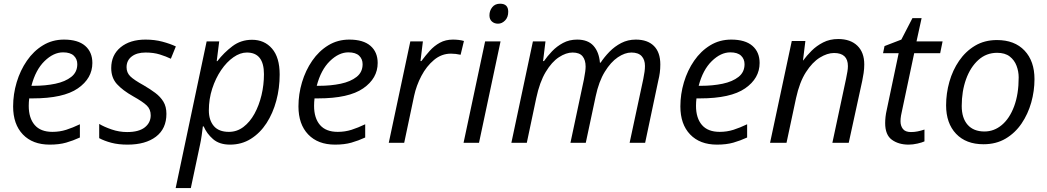

<svg xmlns="http://www.w3.org/2000/svg" viewBox="-20 -754 5531 1014"><path d="M242.7 9.8Q152.3 9.8 100.8 -43.9Q49.3 -97.7 49.3 -191.9Q49.3 -256.8 68.1 -319.6Q86.9 -382.3 122.1 -433.3Q157.2 -484.4 206.8 -514.6Q256.3 -544.9 317.9 -544.9Q391.6 -544.9 429.7 -512Q467.8 -479 467.8 -421.4Q467.8 -340.3 391.4 -287.4Q314.9 -234.4 152.8 -234.4H134.3Q131.8 -214.8 131.8 -194.8Q131.8 -130.4 163.1 -94Q194.3 -57.6 256.8 -57.6Q295.4 -57.6 329.8 -68.6Q364.3 -79.6 401.9 -97.7V-27.8Q365.7 -11.2 329.1 -0.7Q292.5 9.8 242.7 9.8ZM146 -300.8H157.7Q220.2 -300.8 272.5 -311.8Q324.7 -322.8 356.4 -347.9Q388.2 -373 388.2 -415Q388.2 -442.4 369.6 -460Q351.1 -477.5 313 -477.5Q262.7 -477.5 215.3 -431.4Q168 -385.3 146 -300.8Z M653.8 9.8Q605 9.8 568.1 0Q531.2 -9.8 503.9 -24.4V-99.6Q529.8 -84 569.6 -70.3Q609.4 -56.6 651.4 -56.6Q713.4 -56.6 744.6 -81.3Q775.9 -106 775.9 -145Q775.9 -176.8 755.1 -196.8Q734.4 -216.8 683.6 -245.1Q627.4 -276.9 597.4 -310.1Q567.4 -343.3 567.4 -394.5Q567.4 -463.4 616.9 -504.2Q666.5 -544.9 748.5 -544.9Q796.9 -544.9 837.9 -533.9Q878.9 -522.9 908.7 -508.8L882.3 -443.8Q856.9 -456.1 824.2 -466.3Q791.5 -476.6 748.5 -476.6Q702.6 -476.6 675.5 -455.6Q648.4 -434.6 648.4 -398.9Q648.4 -370.6 667.7 -351.3Q687 -332 739.3 -303.2Q772.9 -283.7 800 -263.4Q827.1 -243.2 843 -217Q858.9 -190.9 858.9 -152.8Q858.9 -74.2 803.7 -32.2Q748.5 9.8 653.8 9.8Z M907.7 239.3 1071.3 -535.2H1137.7L1124.5 -431.2H1127.9Q1162.6 -476.1 1207.5 -510Q1252.4 -543.9 1311 -543.9Q1376.5 -543.9 1416.7 -497.3Q1457 -450.7 1457 -360.4Q1457 -288.6 1439.2 -222.2Q1421.4 -155.8 1387.5 -103.5Q1353.5 -51.3 1304.9 -20.8Q1256.3 9.8 1194.8 9.8Q1138.7 9.8 1105.2 -19.3Q1071.8 -48.3 1055.7 -86.4H1051.3Q1049.3 -68.4 1045.2 -39.3Q1041 -10.3 1036.6 9.3L987.8 239.3ZM1189 -57.6Q1231.4 -57.6 1265.6 -83.5Q1299.8 -109.4 1324 -153.3Q1348.1 -197.3 1361.1 -251.5Q1374 -305.7 1374 -362.3Q1374 -476.6 1283.7 -476.6Q1248.5 -476.6 1212.9 -451.7Q1177.2 -426.8 1147.9 -383.8Q1118.7 -340.8 1100.8 -285.9Q1083 -231 1083 -170.9Q1083 -119.6 1109.1 -88.6Q1135.3 -57.6 1189 -57.6Z M1749.5 9.8Q1659.2 9.8 1607.7 -43.9Q1556.2 -97.7 1556.2 -191.9Q1556.2 -256.8 1575 -319.6Q1593.8 -382.3 1628.9 -433.3Q1664.1 -484.4 1713.6 -514.6Q1763.2 -544.9 1824.7 -544.9Q1898.4 -544.9 1936.5 -512Q1974.6 -479 1974.6 -421.4Q1974.6 -340.3 1898.2 -287.4Q1821.8 -234.4 1659.7 -234.4H1641.1Q1638.7 -214.8 1638.7 -194.8Q1638.7 -130.4 1669.9 -94Q1701.2 -57.6 1763.7 -57.6Q1802.2 -57.6 1836.7 -68.6Q1871.1 -79.6 1908.7 -97.7V-27.8Q1872.6 -11.2 1835.9 -0.7Q1799.3 9.8 1749.5 9.8ZM1652.8 -300.8H1664.6Q1727.1 -300.8 1779.3 -311.8Q1831.5 -322.8 1863.3 -347.9Q1895 -373 1895 -415Q1895 -442.4 1876.5 -460Q1857.9 -477.5 1819.8 -477.5Q1769.5 -477.5 1722.2 -431.4Q1674.8 -385.3 1652.8 -300.8Z M2033.2 0 2147 -535.2H2213.4L2200.7 -431.6H2205.6Q2226.1 -459.5 2249.5 -485.6Q2272.9 -511.7 2303 -528.3Q2333 -544.9 2372.1 -544.9Q2386.7 -544.9 2401.9 -543.2Q2417 -541.5 2430.2 -537.6L2412.6 -464.8Q2386.2 -470.7 2361.3 -470.7Q2312 -470.7 2272.2 -437.5Q2232.4 -404.3 2205.6 -353.3Q2178.7 -302.2 2167 -247.6L2114.7 0Z M2610.4 -628.9Q2590.8 -628.9 2577.9 -640.4Q2564.9 -651.9 2564.9 -672.9Q2564.9 -697.3 2579.6 -715.8Q2594.2 -734.4 2621.1 -734.4Q2664.1 -734.4 2664.1 -691.9Q2664.1 -663.1 2647.5 -646Q2630.9 -628.9 2610.4 -628.9ZM2428.2 0 2542 -535.2H2623.5L2509.8 0Z M2680.7 0 2794.4 -535.2H2860.8L2848.1 -431.6H2853Q2870.6 -457 2895.5 -483.2Q2920.4 -509.3 2953.4 -527.1Q2986.3 -544.9 3028.3 -544.9Q3085 -544.9 3114.3 -512.2Q3143.6 -479.5 3148.4 -422.9H3151.9Q3171.4 -452.6 3198.7 -480.7Q3226.1 -508.8 3261 -526.9Q3295.9 -544.9 3337.9 -544.9Q3399.9 -544.9 3433.6 -511.2Q3467.3 -477.5 3467.3 -413.6Q3467.3 -390.6 3464.6 -370.1Q3461.9 -349.6 3456.5 -328.1L3387.2 0H3305.2L3377.4 -336.9Q3381.8 -358.9 3384 -375Q3386.2 -391.1 3386.2 -405.8Q3386.2 -438.5 3368.7 -457.5Q3351.1 -476.6 3314.5 -476.6Q3280.3 -476.6 3242.9 -451.4Q3205.6 -426.3 3174.1 -375Q3142.6 -323.7 3126 -245.6L3073.7 0H2992.7L3064 -335.4Q3072.8 -380.4 3072.8 -402.3Q3072.8 -437 3056.6 -456.8Q3040.5 -476.6 3003.9 -476.6Q2969.7 -476.6 2931.9 -451.9Q2894 -427.2 2862.1 -374Q2830.1 -320.8 2812 -235.8L2762.2 0Z M3766.6 9.8Q3676.3 9.8 3624.8 -43.9Q3573.2 -97.7 3573.2 -191.9Q3573.2 -256.8 3592 -319.6Q3610.8 -382.3 3646 -433.3Q3681.2 -484.4 3730.7 -514.6Q3780.3 -544.9 3841.8 -544.9Q3915.5 -544.9 3953.6 -512Q3991.7 -479 3991.7 -421.4Q3991.7 -340.3 3915.3 -287.4Q3838.9 -234.4 3676.8 -234.4H3658.2Q3655.8 -214.8 3655.8 -194.8Q3655.8 -130.4 3687 -94Q3718.3 -57.6 3780.8 -57.6Q3819.3 -57.6 3853.8 -68.6Q3888.2 -79.6 3925.8 -97.7V-27.8Q3889.6 -11.2 3853 -0.7Q3816.4 9.8 3766.6 9.8ZM3669.9 -300.8H3681.6Q3744.1 -300.8 3796.4 -311.8Q3848.6 -322.8 3880.4 -347.9Q3912.1 -373 3912.1 -415Q3912.1 -442.4 3893.6 -460Q3875 -477.5 3836.9 -477.5Q3786.6 -477.5 3739.3 -431.4Q3691.9 -385.3 3669.9 -300.8Z M4046.9 0 4161.6 -537.6H4233.4L4220.7 -434.6H4221.7Q4240.2 -460 4266.4 -486.1Q4292.5 -512.2 4327.4 -530Q4362.3 -547.9 4406.7 -547.9Q4471.2 -547.9 4507.8 -512.7Q4544.4 -477.5 4544.4 -413.6Q4544.4 -391.1 4541 -368.2Q4537.6 -345.2 4533.7 -327.1L4462.4 0H4376L4448.2 -337.9Q4452.6 -359.9 4455.3 -375.5Q4458 -391.1 4458 -404.8Q4458 -474.1 4384.8 -474.1Q4349.1 -474.1 4309.6 -449.7Q4270 -425.3 4236.3 -372.8Q4202.6 -320.3 4184.1 -235.8L4133.8 0Z M4778.8 9.8Q4725.6 9.8 4690.2 -15.9Q4654.8 -41.5 4654.8 -104Q4654.8 -119.1 4656.7 -137Q4658.7 -154.8 4663.1 -173.8L4726.1 -473.1H4643.6L4651.4 -510.7L4740.2 -544.9L4798.8 -658.2H4847.2L4820.3 -535.2H4958L4945.3 -473.1H4808.1L4744.6 -172.9Q4741.2 -159.2 4738.5 -143.6Q4735.8 -127.9 4735.8 -113.8Q4735.8 -89.4 4748.5 -73Q4761.2 -56.6 4791 -56.6Q4809.6 -56.6 4826.4 -60.1Q4843.3 -63.5 4862.3 -69.8V-7.3Q4850.1 -1.5 4825.4 4.2Q4800.8 9.8 4778.8 9.8Z M5174.3 7.8Q5081.5 7.8 5029.1 -47.6Q4976.6 -103 4976.6 -197.8Q4976.6 -260.7 4993.9 -322Q5011.2 -383.3 5045.4 -433.1Q5079.6 -482.9 5129.6 -512.7Q5179.7 -542.5 5245.1 -542.5Q5338.4 -542.5 5390.9 -486.8Q5443.4 -431.2 5443.4 -335.9Q5443.4 -273.9 5426.3 -212.9Q5409.2 -151.9 5375.2 -101.8Q5341.3 -51.8 5291 -22Q5240.7 7.8 5174.3 7.8ZM5179.2 -59.6Q5230 -59.6 5271 -94Q5312 -128.4 5335.9 -192.6Q5359.9 -256.8 5359.9 -345.2Q5359.9 -377 5348.6 -406.7Q5337.4 -436.5 5312.5 -455.8Q5287.6 -475.1 5246.1 -475.1Q5189 -475.1 5147 -437.3Q5105 -399.4 5082 -335.7Q5059.1 -272 5059.1 -194.3Q5059.1 -130.4 5090.3 -95Q5121.6 -59.6 5179.2 -59.6Z"/></svg>

Font: Open Sans
Style: Italic
Weight: 400
Italic angle: -12°
Designer: Monotype Design Team
Foundry: Monotype Imaging Inc.
Version: Version 3.000; ttfautohint (v1.8.4)